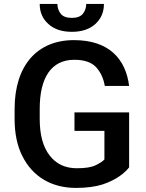

<svg xmlns="http://www.w3.org/2000/svg" viewBox="-20 -919 721 949"><path d="M348.1 -363.3V-272H496.1V-130.9C487.8 -121.6 473.1 -112.3 453.1 -102.5C433.1 -92.3 401.9 -87.4 359.9 -87.4C302.2 -87.4 257.3 -108.4 225.1 -150.9C192.4 -192.9 176.3 -252.9 176.3 -331.1V-381.3C176.3 -535.2 233.4 -623.5 347.2 -623.5C396.5 -623.5 432.1 -611.3 455.1 -586.9C477.5 -562 491.7 -531.2 498 -494.1H618.2C601.6 -626 520.5 -720.7 345.2 -720.7C164.1 -720.7 52.2 -595.7 52.2 -380.4V-331.1C52.2 -259.3 64.9 -197.8 90.8 -147C142.1 -44.9 235.8 9.8 355 9.8C407.2 9.8 451.2 3.9 486.8 -7.3C557.1 -30.3 598.1 -65.9 618.2 -91.8V-363.3ZM406.2 -899.4C406.2 -881.3 400.9 -865.7 390.1 -851.6C378.9 -837.4 360.8 -830.6 335.4 -830.6C309.1 -830.6 290.5 -837.4 279.8 -851.6C269 -865.7 263.7 -881.3 263.7 -899.4H176.3C176.3 -858.9 190.4 -826.2 219.2 -800.3C247.6 -774.4 286.1 -761.7 335.4 -761.7C383.8 -761.7 422.4 -774.4 451.2 -800.3C479.5 -826.2 493.7 -858.9 493.7 -899.4Z"/></svg>

Font: Vazirmatn Medium
Style: Regular
Weight: 500
Designer: Saber Rastikerdar
Foundry: Saber Rastikerdar
Version: Version 33.003